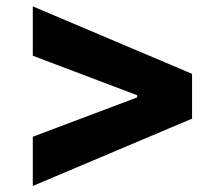

<svg xmlns="http://www.w3.org/2000/svg" viewBox="-20 -602 710 617"><path d="M597.2 -220.7 85.4 -4.4V-162.6L426.3 -291L420.9 -283.2V-302.2L426.3 -293.9L85.4 -422.9V-581.5L597.2 -364.7Z"/></svg>

Font: Inter 28pt ExtraBold
Style: Regular
Weight: 800
Designer: Rasmus Andersson
Foundry: rsms
Version: Version 4.001;git-66647c0bb